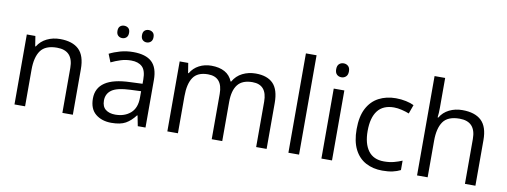

<svg xmlns="http://www.w3.org/2000/svg" viewBox="-62 -1098 3816 1446"><g transform="rotate(10 1846.0 -375.0)"><path d="M338.9 -544.9Q434.1 -544.9 482.9 -498.3Q531.7 -451.7 531.7 -348.6V0H451.7V-343.3Q451.7 -476.6 327.6 -476.6Q238.8 -476.6 202.6 -426.3Q166.5 -376 166.5 -280.3V0H85.4V-535.2H150.9L163.1 -458H167.5Q193.4 -500.5 239 -522.7Q284.7 -544.9 338.9 -544.9Z M898.9 -543.9Q994.6 -543.9 1041 -501Q1087.4 -458 1087.4 -363.8V0H1028.3L1012.7 -79.1H1008.8Q975.1 -34.7 935.8 -12.5Q896.5 9.8 827.1 9.8Q753.9 9.8 706.5 -28.8Q659.2 -67.4 659.2 -147Q659.2 -227.1 722.7 -270Q786.1 -313 916 -316.9L1008.3 -320.8V-353.5Q1008.3 -422.9 978.5 -450.7Q948.7 -478.5 894.5 -478.5Q852.5 -478.5 814.5 -466.3Q776.4 -454.1 742.2 -437.5L717.3 -499Q753.4 -517.6 800.3 -530.8Q847.2 -543.9 898.9 -543.9ZM1007.3 -263.7 925.8 -260.3Q825.7 -256.3 784.7 -227.5Q743.7 -198.7 743.7 -146Q743.7 -100.1 771.5 -78.1Q799.3 -56.2 845.2 -56.2Q916.5 -56.2 961.9 -95.7Q1007.3 -135.3 1007.3 -214.4ZM752.9 -680.7Q752.9 -705.1 765.6 -716.3Q778.3 -727.5 796.9 -727.5Q815.9 -727.5 828.9 -716.3Q841.8 -705.1 841.8 -680.7Q841.8 -656.7 828.9 -644.8Q815.9 -632.8 796.9 -632.8Q778.3 -632.8 765.6 -644.8Q752.9 -656.7 752.9 -680.7ZM940.4 -680.7Q940.4 -705.1 953.1 -716.3Q965.8 -727.5 983.9 -727.5Q1002.4 -727.5 1015.6 -716.3Q1028.8 -705.1 1028.8 -680.7Q1028.8 -656.7 1015.6 -644.8Q1002.4 -632.8 983.9 -632.8Q965.8 -632.8 953.1 -644.8Q940.4 -656.7 940.4 -680.7Z M1835.4 -544.9Q1923.8 -544.9 1968.8 -498.8Q2013.7 -452.6 2013.7 -350.6V0H1933.6V-346.7Q1933.6 -476.6 1822.3 -476.6Q1744.6 -476.6 1709.5 -431.6Q1674.3 -386.7 1674.3 -299.3V0H1593.8V-346.7Q1593.8 -476.6 1481.9 -476.6Q1402.3 -476.6 1368.9 -427.2Q1335.4 -377.9 1335.4 -283.2V0H1254.4V-535.2H1319.8L1332 -459.5H1336.4Q1360.8 -501 1402.8 -522.9Q1444.8 -544.9 1496.1 -544.9Q1557.1 -544.9 1598.4 -522.2Q1639.6 -499.5 1658.2 -453.1H1662.6Q1689 -499.5 1734.9 -522.2Q1780.8 -544.9 1835.4 -544.9Z M2261.7 0H2180.2V-759.8H2261.7Z M2474.1 -735.4Q2494.1 -735.4 2508.5 -722.4Q2522.9 -709.5 2522.9 -682.1Q2522.9 -655.3 2508.5 -642.1Q2494.1 -628.9 2474.1 -628.9Q2453.1 -628.9 2439.2 -642.1Q2425.3 -655.3 2425.3 -682.1Q2425.3 -709.5 2439.2 -722.4Q2453.1 -735.4 2474.1 -735.4ZM2513.7 -535.2V0H2432.6V-535.2Z M2899.4 9.8Q2827.1 9.8 2772 -20Q2716.8 -49.8 2686 -110.8Q2655.3 -171.9 2655.3 -264.6Q2655.3 -361.8 2687.7 -423.6Q2720.2 -485.4 2777.3 -515.1Q2834.5 -544.9 2907.2 -544.9Q2947.3 -544.9 2984.6 -536.9Q3022 -528.8 3045.9 -516.6L3021.5 -448.7Q2997.1 -458.5 2965.1 -466.3Q2933.1 -474.1 2905.3 -474.1Q2821.8 -474.1 2780.5 -420.7Q2739.3 -367.2 2739.3 -265.6Q2739.3 -168.5 2779.3 -114.5Q2819.3 -60.5 2898.9 -60.5Q2941.4 -60.5 2975.6 -69.6Q3009.8 -78.6 3037.6 -90.8V-18.6Q3010.7 -4.9 2977.8 2.4Q2944.8 9.8 2899.4 9.8Z M3245.1 -759.8V-532.7Q3245.1 -490.2 3240.7 -457H3246.1Q3270.5 -499 3315.7 -521.5Q3360.8 -543.9 3416 -543.9Q3512.2 -543.9 3561.3 -497.3Q3610.4 -450.7 3610.4 -348.6V0H3530.3V-343.3Q3530.3 -476.6 3406.2 -476.6Q3316.4 -476.6 3280.8 -425.8Q3245.1 -375 3245.1 -279.8V0H3164.1V-759.8Z"/></g></svg>

Font: Open Sans
Style: Regular
Weight: 400
Designer: Monotype Design Team
Foundry: Monotype Imaging Inc.
Version: Version 3.000; ttfautohint (v1.8.4)